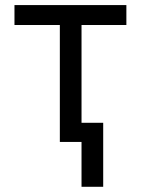

<svg xmlns="http://www.w3.org/2000/svg" viewBox="-20 -550 546 744"><path d="M36.1 -530.3H469.7V-453.1H295.9V0H211.9V-453.1H36.1ZM379.9 173.8H295.9V-74.2H379.9Z"/></svg>

Font: Pretendard JP Variable
Style: Regular
Weight: 400
Designer: Base glyphs from Inter by Rasmus Andersson; Hangul glyphs from Noto Sans CJK(Source Han Sans) by Jang Soo-young and Kang
Foundry: Kil Hyung-jin
Version: Version 1.307;Glyphs 3.2 (3192)